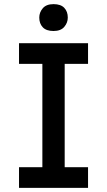

<svg xmlns="http://www.w3.org/2000/svg" viewBox="-20 -909 518 929"><path d="M72 0V-100H185V-600H72V-700H406V-600H293V-100H406V0ZM239 -759Q204 -759 187 -777Q170 -795 170 -824Q170 -849 187 -869Q204 -889 239 -889Q274 -889 291 -871Q308 -853 308 -824Q308 -799 291 -779Q274 -759 239 -759Z"/></svg>

Font: Lexend Medium
Style: Regular
Weight: 500
Designer: Bonnie Shaver-Troup, Thomas Jockin
Foundry: Lexend
Version: Version 1.005